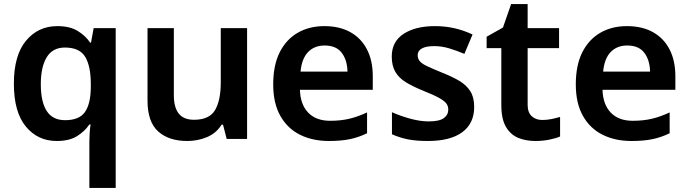

<svg xmlns="http://www.w3.org/2000/svg" viewBox="-20 -681 3376 941"><path d="M418 11Q418 -8 419.5 -30Q421 -52 424 -71H418Q396 -38 358 -14Q320 10 258 10Q165 10 106.5 -61Q48 -132 48 -271Q48 -410 107.5 -481.5Q167 -553 261 -553Q322 -553 360.5 -529.5Q399 -506 422 -472H426L439 -543H547V240H418ZM299 -92Q368 -92 396 -131.5Q424 -171 425 -251V-269Q425 -357 397.5 -402.5Q370 -448 298 -448Q238 -448 209 -400.5Q180 -353 180 -268Q180 -182 209 -137Q238 -92 299 -92Z M1191 -543V0H1091L1073 -70H1066Q1040 -28 994.5 -9Q949 10 898 10Q807 10 755 -37Q703 -84 703 -188V-543H832V-215Q832 -155 856 -124.5Q880 -94 931 -94Q1006 -94 1034 -141.5Q1062 -189 1062 -278V-543Z M1570 -553Q1644 -553 1697 -523.5Q1750 -494 1778.5 -439Q1807 -384 1807 -307V-241H1450Q1452 -169 1490.5 -129Q1529 -89 1598 -89Q1650 -89 1692 -99Q1734 -109 1779 -130V-28Q1738 -8 1695 1Q1652 10 1592 10Q1512 10 1450.5 -20.5Q1389 -51 1354 -113Q1319 -175 1319 -267Q1319 -361 1350.5 -424Q1382 -487 1438.5 -520Q1495 -553 1570 -553ZM1571 -458Q1521 -458 1490 -426Q1459 -394 1453 -330H1683Q1682 -386 1655 -422Q1628 -458 1571 -458Z M2304 -157Q2304 -76 2245.5 -33Q2187 10 2077 10Q2020 10 1979.5 2Q1939 -6 1901 -23V-131Q1941 -113 1990 -99.5Q2039 -86 2081 -86Q2133 -86 2155 -102Q2177 -118 2177 -144Q2177 -160 2168.5 -172.5Q2160 -185 2134 -200Q2108 -215 2055 -236Q2003 -257 1969 -278Q1935 -299 1917.5 -329Q1900 -359 1900 -404Q1900 -477 1958 -515Q2016 -553 2111 -553Q2161 -553 2206 -543Q2251 -533 2296 -512L2256 -417Q2218 -433 2181.5 -444Q2145 -455 2108 -455Q2068 -455 2047.5 -443.5Q2027 -432 2027 -410Q2027 -394 2037 -381.5Q2047 -369 2073.5 -356.5Q2100 -344 2149 -324Q2197 -305 2231.5 -284.5Q2266 -264 2285 -234Q2304 -204 2304 -157Z M2637 -93Q2661 -93 2683 -97.5Q2705 -102 2725 -108V-12Q2704 -3 2672 3.5Q2640 10 2604 10Q2557 10 2519.5 -5.5Q2482 -21 2459.5 -59.5Q2437 -98 2437 -166V-445H2365V-501L2445 -546L2485 -661H2566V-543H2720V-445H2566V-167Q2566 -130 2586 -111.5Q2606 -93 2637 -93Z M3053 -553Q3127 -553 3180 -523.5Q3233 -494 3261.5 -439Q3290 -384 3290 -307V-241H2933Q2935 -169 2973.5 -129Q3012 -89 3081 -89Q3133 -89 3175 -99Q3217 -109 3262 -130V-28Q3221 -8 3178 1Q3135 10 3075 10Q2995 10 2933.5 -20.5Q2872 -51 2837 -113Q2802 -175 2802 -267Q2802 -361 2833.5 -424Q2865 -487 2921.5 -520Q2978 -553 3053 -553ZM3054 -458Q3004 -458 2973 -426Q2942 -394 2936 -330H3166Q3165 -386 3138 -422Q3111 -458 3054 -458Z"/></svg>

Font: Noto Sans Kawi SemiBold
Style: Regular
Weight: 600
Designer: Fadhl Haqq
Version: Version 1.000